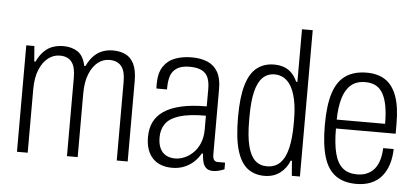

<svg xmlns="http://www.w3.org/2000/svg" viewBox="-50 -828 2049 945"><g transform="rotate(5 974.5 -355.5)"><path d="M61 0V-526H101L107 -450H113Q129 -483 149 -502.5Q169 -522 193 -530Q217 -538 244 -538Q286 -538 315 -518.5Q344 -499 354 -450H360Q376 -483 395.5 -502Q415 -521 438.5 -529.5Q462 -538 488 -538Q525 -538 551.5 -525Q578 -512 593 -481Q608 -450 608 -396V0H554V-388Q554 -414 549.5 -433Q545 -452 535.5 -464.5Q526 -477 511 -483.5Q496 -490 475 -490Q444 -490 418.5 -470Q393 -450 377 -411Q361 -372 361 -313V0H308V-388Q308 -414 303.5 -433Q299 -452 289.5 -464.5Q280 -477 265.5 -483.5Q251 -490 230 -490Q199 -490 173 -470Q147 -450 130.5 -411Q114 -372 114 -313V0Z M828 12Q799 12 775 3.5Q751 -5 733.5 -22.5Q716 -40 706.5 -66.5Q697 -93 697 -129Q697 -171 712.5 -203Q728 -235 761 -257.5Q794 -280 846.5 -292Q899 -304 972 -304V-390Q972 -423 963 -445.5Q954 -468 931.5 -479.5Q909 -491 872 -491Q830 -491 807.5 -475.5Q785 -460 777.5 -435Q770 -410 770 -379V-370H718Q717 -375 717 -379.5Q717 -384 717 -391Q717 -447 738.5 -479Q760 -511 796.5 -524.5Q833 -538 878 -538Q923 -538 956 -524Q989 -510 1007 -478.5Q1025 -447 1025 -396V-71Q1025 -52 1031.5 -44Q1038 -36 1049 -36H1086V-3Q1074 2 1059.5 6Q1045 10 1030 10Q1008 10 996 -1Q984 -12 979.5 -30.5Q975 -49 974 -71H968Q954 -46 933.5 -27.5Q913 -9 886.5 1.5Q860 12 828 12ZM839 -35Q861 -35 884 -44.5Q907 -54 927 -73Q947 -92 959.5 -121.5Q972 -151 972 -190V-258Q889 -258 841.5 -243Q794 -228 774 -200Q754 -172 754 -132Q754 -99 764.5 -77.5Q775 -56 794 -45.5Q813 -35 839 -35Z M1284 12Q1235 12 1200.5 -14.5Q1166 -41 1148 -101.5Q1130 -162 1130 -265Q1130 -363 1147.5 -423Q1165 -483 1200 -510.5Q1235 -538 1285 -538Q1311 -538 1332.5 -530.5Q1354 -523 1371 -506.5Q1388 -490 1400 -463H1406V-723H1459V0H1419L1413 -74H1407Q1393 -36 1361 -12Q1329 12 1284 12ZM1292 -36Q1333 -36 1358 -61.5Q1383 -87 1394.5 -136Q1406 -185 1406 -255V-272Q1406 -332 1397 -374Q1388 -416 1372.5 -441.5Q1357 -467 1336.5 -478.5Q1316 -490 1292 -490Q1257 -490 1233.5 -467.5Q1210 -445 1198 -397.5Q1186 -350 1186 -273V-253Q1186 -176 1198 -128Q1210 -80 1233.5 -58Q1257 -36 1292 -36Z M1738 12Q1676 12 1636 -16.5Q1596 -45 1577.5 -106Q1559 -167 1559 -263Q1559 -362 1578.5 -422Q1598 -482 1639 -510Q1680 -538 1743 -538Q1797 -538 1834 -514Q1871 -490 1890.5 -437.5Q1910 -385 1910 -300V-251H1615Q1615 -176 1627.5 -128Q1640 -80 1667 -57.5Q1694 -35 1738 -35Q1765 -35 1786 -44Q1807 -53 1822 -70Q1837 -87 1845.5 -114Q1854 -141 1855 -175H1907Q1906 -133 1895 -98.5Q1884 -64 1863 -39Q1842 -14 1810.5 -1Q1779 12 1738 12ZM1615 -295H1854Q1854 -347 1847 -384Q1840 -421 1826 -445Q1812 -469 1790.5 -480Q1769 -491 1740 -491Q1695 -491 1668 -467Q1641 -443 1628.5 -399.5Q1616 -356 1615 -295Z"/></g></svg>

Font: Archivo Condensed ExtraLight
Style: Regular
Weight: 250
Width: 3
Designer: Hector Gatti
Foundry: Omnibus-Type
Version: Version 2.001